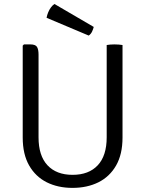

<svg xmlns="http://www.w3.org/2000/svg" viewBox="-20 -902 706 934"><path d="M576 -233Q576 -151.5 544.8 -97Q513.5 -42.5 458.8 -15.2Q404 12 332.5 12Q262 12 207.5 -15.2Q153 -42.5 121.8 -97Q90.5 -151.5 90.5 -233V-680L96.5 -686H127.5Q152.5 -686 160 -673.8Q167.5 -661.5 167.5 -636.5V-234Q167.5 -144.5 211 -98Q254.5 -51.5 333 -51.5Q412 -51.5 455.5 -98Q499 -144.5 499 -234V-683Q506.5 -684.5 516.5 -685.2Q526.5 -686 536.5 -686Q547 -686 557.5 -685.2Q568 -684.5 576 -683ZM245 -882.5Q236 -877 228 -866.2Q220 -855.5 214.5 -842.2Q209 -829 206.5 -815.5L411.5 -729Q422 -736 427.8 -748.2Q433.5 -760.5 436 -771Z"/></svg>

Font: Signika Light Light
Style: Regular
Weight: 300
Version: Version 2.001